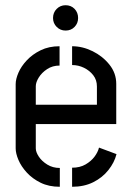

<svg xmlns="http://www.w3.org/2000/svg" viewBox="-20 -715 505 735"><path d="M231 -598Q211 -598 197 -612Q183 -626 183 -646Q183 -667 197 -681Q211 -695 231 -695Q252 -695 265.5 -681Q279 -667 279 -646Q279 -626 265.5 -612Q252 -598 231 -598ZM209 0Q167 0 135.5 -15.5Q104 -31 82.5 -54.5Q61 -78 50.5 -103Q40 -128 40 -147V-393Q40 -412 50.5 -436.5Q61 -461 82.5 -484Q104 -507 135.5 -522.5Q167 -538 208 -538V-464Q181 -464 160.5 -450.5Q140 -437 128.5 -418.5Q117 -400 117 -385V-314H351V-384Q351 -409 337 -427Q323 -445 301.5 -455.5Q280 -466 256 -466V-538Q296 -538 334.5 -519Q373 -500 399 -467.5Q425 -435 425 -394V-240H117V-147Q117 -133 128.5 -115.5Q140 -98 161 -85Q182 -72 209 -72ZM256 0V-73Q286 -73 307.5 -85.5Q329 -98 342 -115.5Q355 -133 359 -150L426 -125Q418 -93 395 -64Q372 -35 337 -17.5Q302 0 256 0Z"/></svg>

Font: Stick No Bills
Style: Regular
Weight: 400
Version: Version 2.000